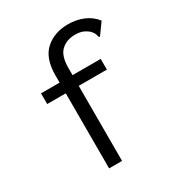

<svg xmlns="http://www.w3.org/2000/svg" viewBox="-162 -778 823 886"><g transform="rotate(-30 250.0 -335.5)"><path d="M162 -400H63V-457H162V-495Q162 -587 209.5 -629Q257 -671 330 -671Q373 -671 410.5 -655.5Q448 -640 473 -608L435 -555L429 -547L423 -551Q422 -559 419 -567Q416 -575 405 -587Q389 -601 373 -607Q357 -613 332 -613Q289 -613 260 -586.5Q231 -560 231 -495V-457H381V-400H231V0H162Z"/></g></svg>

Font: Ligconsolata
Style: Regular
Weight: 400
Monospace: yes
Designer: Raph Levien, Cyreal, Brenton Simpson
Foundry: Raph Levien, Cyreal, Google
Version: Version 3.001; ttfautohint (v1.8.2.53-6de2)